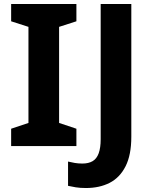

<svg xmlns="http://www.w3.org/2000/svg" viewBox="-20 -734 762 965"><path d="M364 0H36V-87L123 -116V-599L36 -627V-714H364V-627L277 -599V-116L364 -87ZM412 211Q383 211 361 207.5Q339 204 322 200V78Q338 82 356 85Q374 88 394 88Q425 88 445.5 76Q466 64 476 36.5Q486 9 486 -34V-714H640V-47Q640 45 611 102Q582 159 531 185Q480 211 412 211Z"/></svg>

Font: Noto Sans Cherokee
Style: Regular
Weight: 400
Designer: Monotype Design Team
Foundry: Monotype Imaging Inc.
Version: Version 2.001